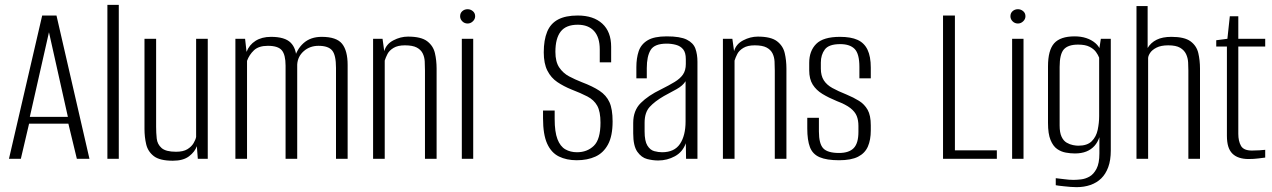

<svg xmlns="http://www.w3.org/2000/svg" viewBox="-20 -655 5249 792"><path d="M17 0 154 -591H213L349 0H297L262 -145H100L66 0ZM103 -173H260L182 -522Z M423 0V-635H470V0Z M693 8Q639 8 614.5 -11Q590 -30 583 -60Q576 -90 576 -123V-495H624V-132Q624 -107 626.5 -83.5Q629 -60 646.5 -44.5Q664 -29 706 -29Q736 -29 753 -39.5Q770 -50 778.5 -64.5Q787 -79 789 -90V-495H837V0H796L792 -52Q784 -29 760 -10.5Q736 8 693 8Z M951 0V-495H991L997 -441Q1008 -470 1034 -486.5Q1060 -503 1098 -503Q1155 -503 1179 -479Q1203 -455 1203 -409L1193 -408Q1203 -451 1232 -477Q1261 -503 1307 -503Q1368 -503 1391 -474.5Q1414 -446 1414 -387V0H1366V-375Q1366 -428 1350 -447Q1334 -466 1294 -466Q1258 -466 1233 -444Q1208 -422 1206 -389V0H1158V-384Q1158 -429 1142.5 -447.5Q1127 -466 1085 -466Q1047 -466 1027.5 -447.5Q1008 -429 999 -404V0Z M1519 0V-495H1558L1565 -444Q1573 -473 1602.5 -488.5Q1632 -504 1663 -504Q1717 -504 1742 -485Q1767 -466 1774 -436Q1781 -406 1781 -372V0H1733V-364Q1733 -383 1732 -401.5Q1731 -420 1723.5 -435Q1716 -450 1699 -459Q1682 -468 1650 -468Q1621 -468 1603.5 -457.5Q1586 -447 1578.5 -432.5Q1571 -418 1567 -405V0Z M1885 0V-495H1932V0ZM1909 -558Q1896 -558 1887 -567Q1878 -576 1878 -588Q1878 -601 1887 -609Q1896 -617 1909 -617Q1921 -617 1930.5 -609Q1940 -601 1940 -588Q1940 -576 1930.5 -567Q1921 -558 1909 -558Z M2359 6Q2317 6 2285.5 -9.5Q2254 -25 2237 -62.5Q2220 -100 2220 -167V-199Q2232 -199 2244.5 -199Q2257 -199 2268 -199V-164Q2268 -111 2279.5 -81Q2291 -51 2312 -39Q2333 -27 2360 -27Q2402 -27 2429.5 -53.5Q2457 -80 2457 -149Q2457 -195 2443.5 -219Q2430 -243 2403 -257Q2376 -271 2337 -286Q2305 -299 2279 -316.5Q2253 -334 2238 -363.5Q2223 -393 2223 -439Q2223 -490 2237 -524Q2251 -558 2282 -574.5Q2313 -591 2363 -591Q2428 -591 2464.5 -557.5Q2501 -524 2501 -462V-398Q2489 -398 2477.5 -398Q2466 -398 2454 -398V-451Q2454 -501 2430.5 -527Q2407 -553 2363 -553Q2315 -553 2293 -525Q2271 -497 2271 -441Q2271 -400 2287 -376.5Q2303 -353 2327.5 -340Q2352 -327 2380 -316Q2425 -299 2453 -280.5Q2481 -262 2494 -233.5Q2507 -205 2507 -154Q2507 -94 2488 -59Q2469 -24 2436 -9Q2403 6 2359 6Z M2695 7Q2673 7 2649.5 1Q2626 -5 2609 -29Q2592 -53 2592 -105V-148Q2592 -199 2623 -230Q2654 -261 2706 -286Q2740 -303 2763 -317Q2786 -331 2797.5 -348Q2809 -365 2809 -391V-411Q2809 -438 2798 -451.5Q2787 -465 2768.5 -470Q2750 -475 2730 -475Q2680 -475 2664 -449Q2648 -423 2648 -374V-332H2605V-378Q2605 -415 2614.5 -443.5Q2624 -472 2651 -488.5Q2678 -505 2730 -505Q2786 -505 2813 -491.5Q2840 -478 2848.5 -454.5Q2857 -431 2857 -400V0H2810L2809 -64Q2796 -28 2764 -10.5Q2732 7 2695 7ZM2711 -27Q2762 -27 2785 -61.5Q2808 -96 2808 -154V-320Q2797 -302 2771.5 -287.5Q2746 -273 2719 -259Q2681 -237 2660 -214Q2639 -191 2639 -149V-113Q2639 -73 2650.5 -54.5Q2662 -36 2679 -31.5Q2696 -27 2711 -27Z M2962 0V-495H3001L3008 -444Q3016 -473 3045.5 -488.5Q3075 -504 3106 -504Q3160 -504 3185 -485Q3210 -466 3217 -436Q3224 -406 3224 -372V0H3176V-364Q3176 -383 3175 -401.5Q3174 -420 3166.5 -435Q3159 -450 3142 -459Q3125 -468 3093 -468Q3064 -468 3046.5 -457.5Q3029 -447 3021.5 -432.5Q3014 -418 3010 -405V0Z M3441 6Q3390 6 3361 -6.5Q3332 -19 3321 -48Q3310 -77 3310 -125V-169H3358V-113Q3358 -62 3376 -43Q3394 -24 3441 -24Q3482 -24 3501.5 -44Q3521 -64 3521 -111V-136Q3521 -159 3514 -176.5Q3507 -194 3488 -209Q3469 -224 3432 -238Q3398 -252 3372.5 -267.5Q3347 -283 3332.5 -306Q3318 -329 3318 -365V-396Q3318 -445 3347 -474Q3376 -503 3445 -503Q3490 -503 3517.5 -490.5Q3545 -478 3558.5 -450Q3572 -422 3572 -376V-332H3525V-379Q3525 -433 3505.5 -453Q3486 -473 3446 -473Q3399 -473 3382.5 -451Q3366 -429 3366 -397V-372Q3366 -343 3378 -324Q3390 -305 3413.5 -292Q3437 -279 3472 -265Q3501 -253 3523.5 -239Q3546 -225 3559 -202Q3572 -179 3572 -138V-117Q3572 -78 3560 -50.5Q3548 -23 3519.5 -8.5Q3491 6 3441 6Z M3870 0V-591H3919V-35H4092V0Z M4155 0V-495H4202V0ZM4179 -558Q4166 -558 4157 -567Q4148 -576 4148 -588Q4148 -601 4157 -609Q4166 -617 4179 -617Q4191 -617 4200.5 -609Q4210 -601 4210 -588Q4210 -576 4200.5 -567Q4191 -558 4179 -558Z M4421 117Q4410 117 4396.5 116Q4383 115 4370 113.5Q4357 112 4347.5 111Q4338 110 4335 109V80Q4347 81 4368.5 84Q4390 87 4408 87Q4421 87 4439 85Q4457 83 4474 73.5Q4491 64 4503 41.5Q4515 19 4515 -22V-89Q4508 -68 4494.5 -53Q4481 -38 4461 -30Q4441 -22 4414 -22Q4396 -22 4376.5 -25.5Q4357 -29 4340.5 -40.5Q4324 -52 4313.5 -77.5Q4303 -103 4303 -148V-381Q4303 -448 4328.5 -476.5Q4354 -505 4413 -505Q4439 -505 4460.5 -498Q4482 -491 4498 -477.5Q4514 -464 4522 -442L4513 -443L4521 -495H4562V-34Q4562 6 4551.5 34.5Q4541 63 4522.5 81Q4504 99 4478 108Q4452 117 4421 117ZM4428 -54Q4465 -54 4483.5 -72.5Q4502 -91 4508 -119.5Q4514 -148 4514 -176V-417Q4510 -428 4501 -440.5Q4492 -453 4474.5 -462Q4457 -471 4427 -471Q4386 -471 4368.5 -451.5Q4351 -432 4351 -379V-137Q4351 -108 4359 -91Q4367 -74 4380 -66.5Q4393 -59 4406 -56.5Q4419 -54 4428 -54Z M4668 0V-630H4714V-457Q4727 -479 4751 -491Q4775 -503 4812 -503Q4866 -503 4891 -484.5Q4916 -466 4923 -436Q4930 -406 4930 -372V0H4882V-364Q4882 -380 4881 -398Q4880 -416 4872.5 -432Q4865 -448 4848 -458Q4831 -468 4799 -468Q4769 -468 4750.5 -458.5Q4732 -449 4724 -436.5Q4716 -424 4716 -415V0Z M5130 1Q5109 1 5092 -4.5Q5075 -10 5063.5 -21.5Q5052 -33 5046.5 -51Q5041 -69 5041 -95V-463H4997V-489L5043 -495L5053 -588H5088V-495H5199V-463H5088V-103Q5088 -73 5099 -53.5Q5110 -34 5144 -34Q5159 -34 5175 -35Q5191 -36 5199 -37V-5Q5190 -4 5171 -1.5Q5152 1 5130 1Z"/></svg>

Font: Alumni Sans Light
Style: Regular
Weight: 300
Version: Version 1.018